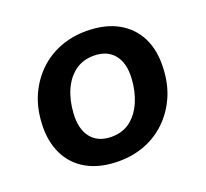

<svg xmlns="http://www.w3.org/2000/svg" viewBox="-95 -617 791 739"><g transform="rotate(-20 300.0 -247.0)"><path d="M275 10Q198 10 145 -19.5Q92 -49 66 -103Q40 -157 44 -228Q47 -292 70 -342.5Q93 -393 131 -429.5Q169 -466 218.5 -485Q268 -504 325 -504Q402 -504 455 -474.5Q508 -445 534 -392Q560 -339 556 -266Q553 -202 530 -151.5Q507 -101 469 -64.5Q431 -28 381.5 -9Q332 10 275 10ZM280 -88Q325 -88 356.5 -112Q388 -136 406.5 -178Q425 -220 428 -272Q432 -335 403.5 -370Q375 -405 320 -405Q276 -405 244 -381.5Q212 -358 193.5 -316.5Q175 -275 172 -222Q168 -159 196.5 -123.5Q225 -88 280 -88Z"/></g></svg>

Font: Nunito Sans 10pt
Style: Bold Italic
Weight: 700
Italic angle: -9°
Designer: Vernon Adams
Foundry: Vernon Adams
Version: Version 3.101;gftools[0.9.27]